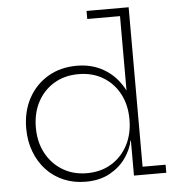

<svg xmlns="http://www.w3.org/2000/svg" viewBox="-55 -842 834 902"><g transform="rotate(-5 362.0 -390.5)"><path d="M541 0V-206.5L543 -235.5V-292.5L541 -342.5V-752H386.5V-790H585V-38H693.5V0ZM318 -537.5Q388.5 -537.5 443.2 -506Q498 -474.5 531.8 -417.8Q565.5 -361 572 -285L543 -265Q543 -333 515.5 -385.2Q488 -437.5 438.2 -467.5Q388.5 -497.5 322.5 -497.5Q256.5 -497.5 206.8 -467.5Q157 -437.5 129.2 -385Q101.5 -332.5 101.5 -264.5Q101.5 -196 129.8 -143.5Q158 -91 207.8 -60.8Q257.5 -30.5 322.5 -30.5Q388.5 -30.5 438 -60.8Q487.5 -91 515.2 -143.8Q543 -196.5 543 -265L549.5 -165H539Q531 -124 502.8 -83.8Q474.5 -43.5 427 -17.2Q379.5 9 313 9Q257 9 209.8 -11Q162.5 -31 128.2 -67.8Q94 -104.5 75 -154.8Q56 -205 56 -264.5Q56 -344 89 -405.5Q122 -467 181 -502.2Q240 -537.5 318 -537.5Z"/></g></svg>

Font: Hepta Slab ExtraLight Light
Style: Regular
Weight: 300
Version: Version 1.100